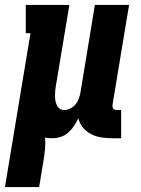

<svg xmlns="http://www.w3.org/2000/svg" viewBox="-50 -550 570 775"><path d="M-30 205 73 -416H54V-530H230L176 -206Q174 -196 173 -185.5Q172 -175 172 -164.5Q172 -154 173.5 -144.5Q175 -135 179 -126Q183 -117 191 -111.5Q199 -106 209 -106Q222 -106 234.5 -112.5Q247 -119 255.5 -129.5Q264 -140 268.5 -153Q273 -166 275 -178L333 -530H471L404 -126Q404 -122 404.5 -118Q405 -114 407.5 -111Q410 -108 413.5 -107Q417 -106 421 -106H439V8H403Q380 8 358 4.5Q336 1 317 -9Q298 -19 284.5 -35.5Q271 -52 266 -73Q259 -57 249 -42Q239 -27 225.5 -15Q212 -3 195 2.5Q178 8 161 8Q154 8 146.5 7.5Q139 7 132 5Q134 29 131.5 53.5Q129 78 125 102L108 205Z"/></svg>

Font: Iosevka Curly Slab HvObl
Style: Regular
Weight: 900
Italic angle: -9°
Monospace: yes
Designer: Belleve Invis
Foundry: Belleve Invis
Version: Version 11.1.0; ttfautohint (v1.8.3)